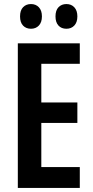

<svg xmlns="http://www.w3.org/2000/svg" viewBox="-20 -928 458 948"><path d="M374 0H68V-714H374V-613H184V-422H362V-321H184V-103H374ZM79 -847Q79 -877 94 -892.5Q109 -908 133 -908Q157 -908 172 -892Q187 -876 187 -847Q187 -818 172 -802Q157 -786 133 -786Q109 -786 94 -801.5Q79 -817 79 -847ZM254 -847Q254 -877 269 -892.5Q284 -908 308 -908Q332 -908 347 -892Q362 -876 362 -847Q362 -818 347 -802Q332 -786 308 -786Q283 -786 268.5 -802Q254 -818 254 -847Z"/></svg>

Font: Noto Sans Thai Looped ExtraCondensed SemiBold
Style: Regular
Weight: 600
Width: 2
Designer: Sasikarn Vongin, Ben Mitchell
Foundry: The Fontpad Ltd
Version: Version 1.001; ttfautohint (v1.8.4.7-5d5b)